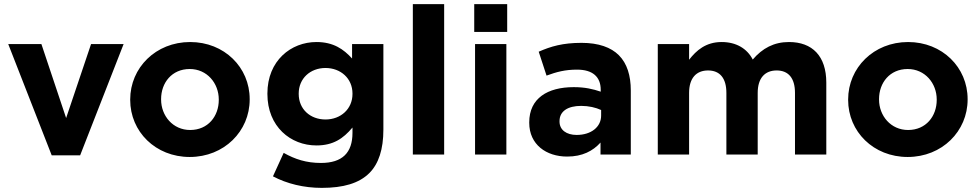

<svg xmlns="http://www.w3.org/2000/svg" viewBox="-20 -750 4759 932"><path d="M20 -536 231 4H369L580 -536H422L301 -177L181 -536Z M901 12C1068 12 1192 -113 1192 -267V-269C1192 -423 1069 -546 903 -546C736 -546 612 -421 612 -267V-265C612 -111 735 12 901 12ZM903 -119C819 -119 762 -188 762 -267V-269C762 -348 814 -415 901 -415C985 -415 1042 -346 1042 -267V-265C1042 -186 990 -119 903 -119Z M1542 162C1646 162 1723 140 1773 90C1818 45 1841 -25 1841 -121V-536H1689V-466C1648 -511 1599 -546 1516 -546C1393 -546 1278 -456 1278 -296V-294C1278 -135 1391 -44 1516 -44C1597 -44 1646 -77 1691 -131V-105C1691 -9 1642 41 1538 41C1467 41 1412 23 1357 -8L1305 106C1373 142 1455 162 1542 162ZM1560 -170C1486 -170 1430 -220 1430 -294V-296C1430 -369 1486 -420 1560 -420C1634 -420 1691 -369 1691 -296V-294C1691 -221 1634 -170 1560 -170Z M1984 -730V0H2136V-730Z M2282 -730V-595H2442V-730ZM2286 -536V0H2438V-536Z M2733 10C2807 10 2858 -17 2895 -58V0H3042V-311C3042 -383 3024 -442 2984 -482C2946 -520 2886 -542 2803 -542C2712 -542 2654 -525 2595 -499L2633 -383C2682 -401 2723 -412 2781 -412C2857 -412 2896 -377 2896 -314V-305C2858 -318 2819 -327 2765 -327C2638 -327 2549 -273 2549 -156V-154C2549 -48 2632 10 2733 10ZM2779 -95C2730 -95 2696 -119 2696 -160V-162C2696 -210 2736 -236 2801 -236C2838 -236 2872 -228 2898 -216V-189C2898 -134 2850 -95 2779 -95Z M3173 -536V0H3325V-299C3325 -371 3360 -408 3417 -408C3474 -408 3506 -371 3506 -299V0H3658V-299C3658 -371 3693 -408 3750 -408C3807 -408 3839 -371 3839 -299V0H3991V-349C3991 -478 3923 -546 3810 -546C3737 -546 3681 -516 3634 -461C3606 -515 3553 -546 3483 -546C3406 -546 3360 -505 3325 -460V-536Z M4386 12C4553 12 4677 -113 4677 -267V-269C4677 -423 4554 -546 4388 -546C4221 -546 4097 -421 4097 -267V-265C4097 -111 4220 12 4386 12ZM4388 -119C4304 -119 4247 -188 4247 -267V-269C4247 -348 4299 -415 4386 -415C4470 -415 4527 -346 4527 -267V-265C4527 -186 4475 -119 4388 -119Z"/></svg>

Font: Mission
Style: Bold
Weight: 700
Version: Version 1.000;FEAKit 1.0